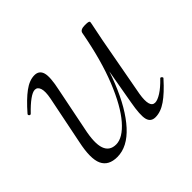

<svg xmlns="http://www.w3.org/2000/svg" viewBox="-105 -527 672 672"><g transform="rotate(-45 231.0 -191.0)"><path d="M133 13Q90 13 75.5 -18Q61 -49 76 -119L112 -297Q118 -328 113 -343Q108 -358 95 -358Q84 -358 66 -345Q48 -332 26 -309Q22 -305 18 -309Q14 -313 18 -317Q51 -355 78 -375Q105 -395 130 -395Q153 -395 159.5 -373.5Q166 -352 154 -297L122 -138Q109 -78 119 -49.5Q129 -21 161 -21Q194 -21 230.5 -63Q267 -105 299.5 -185.5Q332 -266 353 -380L364 -379Q344 -263 308.5 -174.5Q273 -86 228 -36.5Q183 13 133 13ZM326 9Q303 9 297.5 -12.5Q292 -34 302 -89L353 -380Q355 -394 379 -394Q392 -394 396 -392.5Q400 -391 400 -388Q400 -385 395 -361.5Q390 -338 385 -312L344 -89Q334 -28 361 -28Q373 -28 392 -40Q411 -52 433 -75Q436 -79 440.5 -74.5Q445 -70 441 -67Q407 -29 379.5 -10Q352 9 326 9Z"/></g></svg>

Font: Cormorant Garamond Light Light
Style: Italic
Weight: 300
Italic angle: -10°
Version: Version 4.001